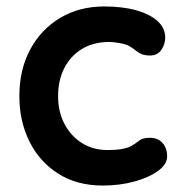

<svg xmlns="http://www.w3.org/2000/svg" viewBox="-20 -565 560 595"><path d="M303 -545Q360 -545 402.5 -533Q445 -521 468.5 -499.5Q492 -478 492 -448Q492 -428 480 -410.5Q468 -393 445 -393Q429 -393 418.5 -397.5Q408 -402 400 -409Q392 -416 381 -422Q371 -428 350.5 -431.5Q330 -435 320 -435Q269 -435 233.5 -413Q198 -391 179 -353.5Q160 -316 160 -267Q160 -219 179.5 -181.5Q199 -144 233.5 -122Q268 -100 313 -100Q338 -100 356 -103Q374 -106 386 -112Q400 -120 411 -129Q422 -138 444 -138Q470 -138 484 -121.5Q498 -105 498 -81Q498 -56 470 -35.5Q442 -15 396.5 -2.5Q351 10 298 10Q219 10 161 -26.5Q103 -63 71.5 -126Q40 -189 40 -267Q40 -349 73.5 -411.5Q107 -474 166.5 -509.5Q226 -545 303 -545Z"/></svg>

Font: zvoove
Style: Bold
Weight: 700
Designer: Vernon Adams (Nunito) & Andrew Paglinawan (Quicksand)
Foundry: zvoove
Version: Version 3.006